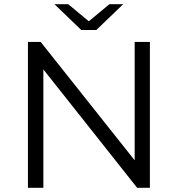

<svg xmlns="http://www.w3.org/2000/svg" viewBox="-20 -901 853 921"><path d="M442 -757 571 -881H505L406 -799L307 -881H241L370 -757ZM626 -700V-132L175 -700H114V0H188V-568L638 0H699V-700Z"/></svg>

Font: Talent
Style: Regular
Weight: 400
Designer: Mike Powis
Version: Version 1.001;hotconv 1.0.109;makeotfexe 2.5.65596